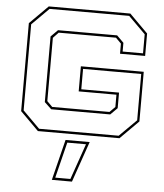

<svg xmlns="http://www.w3.org/2000/svg" viewBox="-62 -754 918 1074"><g transform="rotate(5 397.0 -217.5)"><path d="M168 0 65 -103V-597L168 -700H626L729 -597V-471H588V-528L557.5 -558.5H236L206 -527V-171.5L236 -141.5H557.5L588 -172V-241H376V-382H729V-103L626 0ZM173.5 -13.5H620.5L716 -108.5V-368.5H389.5V-254H601.5V-166.5L563 -128H231.5L192.5 -165V-533.5L231 -572H563L601.5 -533.5V-484.5H716V-591.5L620.5 -686.5H173.5L78.5 -591.5V-108.5ZM269.5 265 326.5 36H462L382.5 265ZM287.5 251H372.5L442.5 50H337.5Z"/></g></svg>

Font: Tourney Expanded Thin
Style: Regular
Weight: 100
Width: 7
Designer: Tyler Finck
Foundry: Etcetera Type Co
Version: Version 1.010; ttfautohint (v1.8.3)